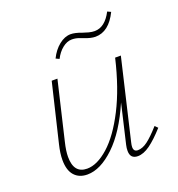

<svg xmlns="http://www.w3.org/2000/svg" viewBox="-113 -691 729 788"><g transform="rotate(-20 251.5 -296.5)"><path d="M475 -77Q439 -37 410.5 -16.5Q382 4 357 4Q324 4 324 -31Q324 -43 327 -56L367 -227Q318 -114 256 -55Q194 4 137 4Q101 4 80.5 -19Q60 -42 60 -87Q60 -116 69 -153L130 -408H155L95 -154Q86 -117 86 -91Q86 -19 144 -19Q188 -19 238 -63.5Q288 -108 333 -196Q378 -284 407 -408H432L350 -59Q347 -47 347 -39Q347 -19 365 -19Q386 -19 408.5 -36Q431 -53 463 -89ZM176 -488Q192 -521 217 -541Q242 -561 268 -561Q287 -561 316 -550Q327 -546 340.5 -542.5Q354 -539 366 -539Q411 -539 441 -597L456 -590Q420 -516 361 -516Q341 -516 311 -528Q309 -529 295 -534Q281 -539 265 -539Q244 -539 224 -523Q204 -507 191 -481Z"/></g></svg>

Font: Ysabeau Extralight
Style: Italic
Weight: 200
Italic angle: -12°
Designer: Christian Thalmann (Catharsis Fonts)
Version: Version 0.003